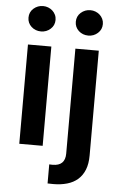

<svg xmlns="http://www.w3.org/2000/svg" viewBox="-63 -805 647 1051"><g transform="rotate(5 260.5 -279.0)"><path d="M270.2 203.5 239.3 202.8V98Q244.3 98.4 248.9 98.5Q253.6 98.7 257.8 98.7Q326.7 98.7 326.7 31.2V-545.5H455.3V30.2Q455.3 76 442.3 108.7Q429.3 141.3 405.2 162.5Q381 183.6 346.8 193.5Q312.5 203.5 270.2 203.5ZM194.6 0H66.1V-545.5H194.6ZM130.7 -622.9Q99.8 -622.9 77.8 -642.8Q56.1 -663 56.1 -692.5Q56.1 -722.7 78.1 -742.5Q100.9 -762.4 130.7 -762.4Q145.2 -762.4 158.6 -757.3Q171.9 -752.1 182.2 -742.9Q192.5 -733.7 198.7 -720.7Q204.9 -707.7 204.9 -692.5Q204.9 -662.6 182.9 -642.8Q160.9 -622.9 130.7 -622.9ZM390.6 -622.9Q359.7 -622.9 337.7 -642.8Q316.1 -663 316.1 -692.5Q316.1 -722.7 338.1 -742.5Q360.8 -762.4 390.6 -762.4Q405.2 -762.4 418.5 -757.3Q431.8 -752.1 442.1 -742.9Q452.4 -733.7 458.6 -720.7Q464.8 -707.7 464.8 -692.5Q464.8 -662.6 442.8 -642.8Q420.8 -622.9 390.6 -622.9Z"/></g></svg>

Font: Linik Sans SemiBold
Style: Regular
Weight: 600
Designer: Fonts by Rasmus Andersson / Changes by Cristiano Sobral with parts from Marc Monis
Foundry: rsms
Version: Version 3.020; ttfautohint (v1.6)